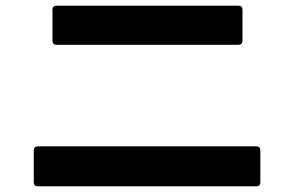

<svg xmlns="http://www.w3.org/2000/svg" viewBox="-20 -705 1040 677"><path d="M113 -48H884C893 -48 898 -53 898 -62V-175C898 -184 893 -189 884 -189H113C104 -189 99 -184 99 -175V-62C99 -53 104 -48 113 -48ZM165 -671V-561C165 -552 170 -547 179 -547H821C830 -547 835 -552 835 -561V-671C835 -680 830 -685 821 -685H179C170 -685 165 -680 165 -671Z"/></svg>

Font: LINE Seed JP App_OTF Bold
Style: Regular
Weight: 700
Designer: LINE & Fontrix & Fontworks
Version: Version 1.009